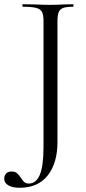

<svg xmlns="http://www.w3.org/2000/svg" viewBox="-66 -645 408 909"><path d="M280 -613Q247 -613 232 -607Q217 -601 211.5 -586.5Q206 -572 206 -542V28Q206 127 160 185.5Q114 244 27 244Q-7 244 -26.5 232.5Q-46 221 -46 201Q-46 186 -37 176.5Q-28 167 -12 167Q5 167 14 174.5Q23 182 33 197Q42 211 49.5 217.5Q57 224 70 224Q105 224 122.5 182.5Q140 141 140 50V-544Q140 -574 133 -588Q126 -602 105.5 -607.5Q85 -613 42 -613Q40 -613 40 -619Q40 -625 42 -625L99 -624Q145 -622 172 -622Q198 -622 236 -624L280 -625Q282 -625 282 -619Q282 -613 280 -613Z"/></svg>

Font: Cormorant Garamond
Style: Regular
Weight: 400
Designer: Christian Thalmann (Catharsis Fonts)
Version: Version 3.000